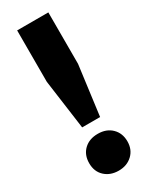

<svg xmlns="http://www.w3.org/2000/svg" viewBox="-197 -783 657 834"><g transform="rotate(-30 132.0 -366.0)"><path d="M88 -234 54 -482V-740H210.5V-482L178 -234ZM132.5 8.5Q90.5 8.5 63.5 -16.5Q36.5 -41.5 36.5 -83.5Q36.5 -125.5 63 -150.8Q89.5 -176 132.5 -176Q175.5 -176 201.8 -150.2Q228 -124.5 228 -83.5Q228 -42.5 201 -17Q174 8.5 132.5 8.5Z"/></g></svg>

Font: Encode Sans Condensed Condensed
Style: Bold
Weight: 700
Width: 3
Designer: Multiple Designers
Foundry: Impallari Type
Version: Version 3.000; ttfautohint (v1.8.3) -l 8 -r 50 -G 200 -x 14 